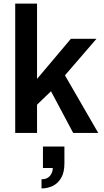

<svg xmlns="http://www.w3.org/2000/svg" viewBox="-20 -743 583 1073"><path d="M65 0V-723H187V-302L376 -526H519L343 -322L529 0H389L265 -233L187 -158V0ZM212 310V259Q244 259 259.5 239.5Q275 220 275 196H220V76H340V170Q340 220 322 251Q304 282 275 296Q246 310 212 310Z"/></svg>

Font: Archivo SemiBold
Style: Regular
Weight: 600
Designer: Hector Gatti
Foundry: Omnibus-Type
Version: Version 2.001